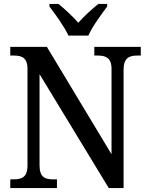

<svg xmlns="http://www.w3.org/2000/svg" viewBox="-20 -951 754 971"><path d="M326 -771H427C446 -816 494 -880 522 -918V-931H477C445 -905 404 -868 376 -836C348 -868 308 -905 276 -931H230V-918C259 -880 306 -816 326 -771ZM32 0H268V-44H249C209 -44 180 -53 180 -115V-576L530 0H605V-599C605 -659 635 -670 674 -670H692V-714H457V-670H475C513 -670 544 -660 544 -603V-171L217 -714H32V-670H50C88 -670 119 -661 119 -603V-115C119 -53 89 -44 48 -44H32Z"/></svg>

Font: Noto Serif SemiCondensed Medium
Style: Regular
Weight: 500
Width: 4
Designer: Monotype Design Team
Foundry: Monotype Imaging Inc.
Version: Version 2.014